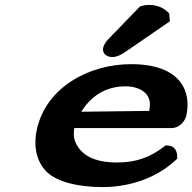

<svg xmlns="http://www.w3.org/2000/svg" viewBox="-20 -751 783 781"><path d="M549.7 -724.9 427.1 -598.4C416.7 -587.6 404 -575.1 399.8 -557C394.4 -533.5 414 -519 436.3 -519C457.4 -519 476.4 -529.9 497.5 -545.1L670.9 -664.1L668.2 -696.3L663.5 -701.1C635.5 -729.5 597.1 -731 586.4 -731C576.7 -731 568.8 -730 560.2 -727.7ZM490.2 -400C538.1 -400 604.8 -378.1 587 -301C587 -300.9 587 -300.7 586.6 -299.9L310.8 -296.5C360.1 -377.6 432.3 -400 490.2 -400ZM653.9 -159.7 644.3 -152.4C591.4 -112.5 535.6 -90 455.8 -90C388 -90 332.4 -105.9 300.5 -148.6C283.5 -174 276.6 -190.9 282.1 -230H677.1C711.9 -230 733.2 -260.7 737.5 -279.3C759.5 -374.5 720 -490 513.3 -490C339.9 -490 169.2 -394.9 130.5 -227.3C116.3 -166.1 124.3 -105.9 161.1 -61.6C199.2 -14.4 290.4 10 397.9 10C515 10 620 -31.6 690 -95.7L701 -105.7L700.5 -118.6C699.9 -132.1 693.7 -157 664.4 -158.9Z"/></svg>

Font: Linux Libertine Mono O 
Style: Mono Bold Oblique
Weight: 400
Italic angle: -13°
Designer: Philipp H. Poll
Foundry: Philipp H. Poll
Version: Version 5.1.7